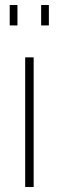

<svg xmlns="http://www.w3.org/2000/svg" viewBox="-20 -750 237 770"><path d="M19 -648V-730H50V-648ZM145 -648V-730H176V-648ZM81 0V-520H115V0Z"/></svg>

Font: Raleway-v4020 ExtraLight
Style: Regular
Weight: 275
Designer: Matt McInerney, Pablo Impallari, Rodrigo Fuenzalida
Foundry: Matt McInerney, Pablo Impallari, Rodrigo Fuenzalida
Version: Version 4.020;PS 004.020;hotconv 1.0.88;makeotf.lib2.5.64775